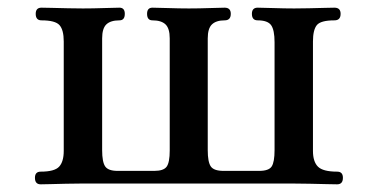

<svg xmlns="http://www.w3.org/2000/svg" viewBox="-20 -480 981 500"><path d="M86 0Q71 0 71 -17Q71 -33 86 -33Q122 -33 134 -46Q146 -59 146 -87V-372Q146 -402 135 -414.5Q124 -427 88 -427Q73 -427 73 -444Q73 -460 88 -460Q95 -460 114.5 -459.5Q134 -459 156.5 -458.5Q179 -458 196 -458Q222 -458 251 -459Q280 -460 291 -460Q305 -460 305 -444Q305 -427 291 -427Q268 -427 257 -416.5Q246 -406 246 -380V-89Q246 -58 254 -46.5Q262 -35 286 -35H382Q406 -35 414 -46Q422 -57 422 -88V-380Q422 -406 411 -416.5Q400 -427 377 -427Q363 -427 363 -444Q363 -460 377 -460Q388 -460 417.5 -459Q447 -458 472 -458Q498 -458 526.5 -459Q555 -460 565 -460Q581 -460 581 -444Q581 -427 565 -427Q543 -427 532 -416.5Q521 -406 521 -380V-89Q521 -58 529 -46.5Q537 -35 562 -35H655Q680 -35 687.5 -46.5Q695 -58 695 -89V-370Q695 -402 686 -414.5Q677 -427 651 -427Q636 -427 636 -444Q636 -460 651 -460Q662 -460 691.5 -459Q721 -458 746 -458Q763 -458 785 -458.5Q807 -459 826 -459.5Q845 -460 851 -460Q867 -460 867 -444Q867 -427 851 -427Q815 -427 805 -414.5Q795 -402 795 -372V-87Q795 -59 808 -46Q821 -33 858 -33Q873 -33 873 -17Q873 0 858 0Q851 0 830.5 -0.5Q810 -1 786.5 -1.5Q763 -2 746 -2H190Q173 -2 151.5 -1.5Q130 -1 111.5 -0.5Q93 0 86 0Z"/></svg>

Font: Zen Old Mincho
Style: Bold
Weight: 700
Designer: Yoshimichi Ohira
Foundry: Positype
Version: Version 1.500